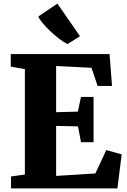

<svg xmlns="http://www.w3.org/2000/svg" viewBox="-20 -1042 704 1062"><path d="M117.5 -76.5V-659.5L39.5 -673.5V-743H586L599.5 -566.5H520L486 -667L290.5 -677V-421.5L410.5 -424.5L428 -506H497.5V-255.5H428L411.5 -343L290.5 -345.5V-69L507.5 -82.5L568 -212L653 -188L629.5 0H41V-66ZM352.5 -798.5Q332.5 -808.5 308.2 -827Q284 -845.5 260.2 -867.8Q236.5 -890 218 -911.8Q199.5 -933.5 191.5 -950.5L297.5 -1022L422.5 -841.5L354 -798.5Z"/></svg>

Font: Merriweather Black
Style: Regular
Weight: 900
Designer: Eben Sorkin
Foundry: Eben Sorkin
Version: Version 2.200;gftools[0.9.31]